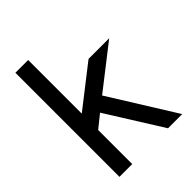

<svg xmlns="http://www.w3.org/2000/svg" viewBox="-192 -761 861 861"><g transform="rotate(-45 239.0 -330.0)"><path d="M57 0V-660H138V-320L333 -472H464L260 -313L455 0H365L199 -265L138 -216V0Z"/></g></svg>

Font: Lil Grotesk Medium
Style: Regular
Weight: 500
Designer: Bastien Sozeau
Foundry: NBR — Bastien Sozeau
Version: Version 3.003; ttfautohint (v1.8.4.7-5d5b);gftools[0.9.33]